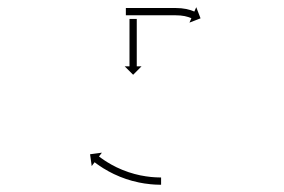

<svg xmlns="http://www.w3.org/2000/svg" viewBox="-20 -478 781 528"><path d="M356.1 -424.6C356.1 -425.1 356.1 -425.5 356.1 -426H336.1C336.1 -425.5 336.1 -425.1 336.1 -424.6C336.1 -423.2 336.1 -421.8 336.1 -420.4C336.1 -418.3 336.1 -416.1 336.1 -414C336.1 -411.2 336.1 -408.4 336.1 -405.6C336.1 -402.4 336.1 -399.1 336.1 -395.8C336.1 -392.1 336.1 -388.4 336.1 -384.8C336.1 -380.8 336.1 -376.9 336.1 -373C336.1 -368.9 336.1 -364.9 336.1 -360.8C336.1 -356.7 336.1 -352.7 336.1 -348.6C336.1 -344.7 336.1 -340.8 336.1 -336.8C336.1 -333.2 336.1 -329.5 336.1 -325.8C336.1 -322.5 336.1 -319.2 336.1 -316C336.1 -313.2 336.1 -310.4 336.1 -307.6C336.1 -305.5 336.1 -303.3 336.1 -301.2C336.1 -299.8 336.1 -298.4 336.1 -297C336.1 -296.5 336.1 -296.1 336.1 -295.6H322.9L346.1 -272.4L369.2 -295.6H356.1C356.1 -296.1 356.1 -296.5 356.1 -297C356.1 -298.4 356.1 -299.8 356.1 -301.2C356.1 -303.3 356.1 -305.5 356.1 -307.6C356.1 -310.4 356.1 -313.2 356.1 -316C356.1 -319.2 356.1 -322.5 356.1 -325.8C356.1 -329.5 356.1 -333.2 356.1 -336.8C356.1 -340.8 356.1 -344.7 356.1 -348.6C356.1 -352.7 356.1 -356.7 356.1 -360.8C356.1 -364.9 356.1 -368.9 356.1 -373C356.1 -376.9 356.1 -380.8 356.1 -384.8C356.1 -388.4 356.1 -392.1 356.1 -395.8C356.1 -399.1 356.1 -402.4 356.1 -405.6C356.1 -408.4 356.1 -411.2 356.1 -414C356.1 -416.1 356.1 -418.3 356.1 -420.4C356.1 -421.8 356.1 -423.2 356.1 -424.6ZM328 -456C327.4 -456 326.7 -456 326.1 -456V-436C326.7 -436 327.4 -436 328 -436C329.9 -436 331.8 -436 333.7 -436C336.6 -436 339.5 -436 342.4 -436C346.2 -436 349.9 -436 353.7 -436C358.2 -436 362.6 -436 367.1 -436C372.1 -436 377.1 -436 382.1 -436C387.4 -436 392.7 -436 398 -436C403.5 -436 409.1 -436 414.6 -436C420.1 -436 425.6 -436 431.1 -436C436.4 -436 441.7 -436 447.1 -436C452.1 -436 457.1 -436 462.2 -436C462.2 -436 462.1 -436 462.1 -436C462.1 -436 462 -436 462 -436C466.8 -435.9 471.6 -435.7 476.4 -435.4C476.4 -435.4 476.3 -435.4 476.2 -435.4C476.2 -435.4 476.1 -435.4 476.1 -435.4C480.3 -434.9 484.6 -434.3 488.8 -433.6C488.8 -433.6 488.7 -433.6 488.6 -433.6C488.5 -433.6 488.4 -433.6 488.4 -433.6C491.7 -432.9 495 -432 498.3 -431C498.3 -431 498.2 -431 498.2 -431C498.1 -431.1 498 -431.1 498 -431.1C500.1 -430.4 502.2 -429.6 504.2 -428.8C504.2 -428.8 504.2 -428.8 504.1 -428.8C504.1 -428.8 504.1 -428.8 504.1 -428.8C504.8 -428.5 505.5 -428.2 506.3 -427.9L501 -415.8L531.5 -427.6L519.7 -458.2L514.4 -446.2C513.6 -446.5 512.8 -446.9 512 -447.2C512 -447.2 511.9 -447.2 511.9 -447.2C511.8 -447.3 511.8 -447.3 511.8 -447.3C509.4 -448.3 507 -449.1 504.6 -450C504.6 -450 504.5 -450 504.4 -450C504.4 -450.1 504.3 -450.1 504.3 -450.1C500.5 -451.3 496.7 -452.3 492.9 -453.1C492.9 -453.1 492.8 -453.2 492.7 -453.2C492.6 -453.2 492.5 -453.2 492.5 -453.2C487.7 -454.1 483 -454.8 478.2 -455.3C478.2 -455.3 478.1 -455.3 478 -455.3C477.9 -455.3 477.9 -455.3 477.9 -455.3C472.7 -455.7 467.6 -455.9 462.5 -456C462.5 -456 462.4 -456 462.4 -456C462.4 -456 462.3 -456 462.3 -456C457.2 -456 452.1 -456 447.1 -456C441.7 -456 436.4 -456 431.1 -456C425.6 -456 420.1 -456 414.6 -456C409.1 -456 403.5 -456 398 -456C392.7 -456 387.4 -456 382.1 -456C377.1 -456 372.1 -456 367.1 -456C362.6 -456 358.2 -456 353.7 -456C349.9 -456 346.2 -456 342.4 -456C339.5 -456 336.6 -456 333.7 -456C331.8 -456 329.9 -456 328 -456ZM420.8 30C421.5 30 422.3 30 423 30L423 10C422.3 10 421.6 10 420.9 10C420.9 10 420.9 10 420.9 10C421 10 421 10 421 10C419 10 417 9.9 415.1 9.9C415.1 9.9 415.1 9.9 415.1 9.9C415.1 9.9 415.2 9.9 415.2 9.9C412.1 9.8 409.1 9.7 406 9.5C406 9.5 406.1 9.5 406.1 9.5C406.1 9.5 406.1 9.5 406.1 9.5C402.2 9.2 398.2 8.9 394.3 8.6C394.3 8.6 394.3 8.6 394.4 8.6C394.4 8.6 394.5 8.6 394.5 8.6C389.8 8.1 385.2 7.5 380.5 6.8C380.5 6.8 380.6 6.8 380.6 6.8C380.6 6.8 380.7 6.8 380.7 6.8C375.5 6 370.4 5.1 365.2 4.1C365.2 4.1 365.3 4.1 365.3 4.1C365.4 4.1 365.4 4.1 365.4 4.1C360 2.9 354.5 1.6 349.1 0.2C349.1 0.2 349.2 0.2 349.2 0.2C349.3 0.2 349.3 0.2 349.3 0.2C343.8 -1.3 338.2 -3 332.7 -4.8C332.7 -4.8 332.8 -4.8 332.8 -4.8C332.9 -4.8 332.9 -4.8 332.9 -4.8C327.5 -6.7 322.1 -8.7 316.7 -10.8C316.7 -10.8 316.8 -10.8 316.8 -10.8C316.9 -10.8 316.9 -10.7 316.9 -10.7C311.7 -12.9 306.6 -15.2 301.6 -17.5C301.6 -17.5 301.6 -17.5 301.7 -17.5C301.7 -17.5 301.7 -17.4 301.7 -17.4C297.1 -19.8 292.4 -22.1 287.8 -24.6C287.8 -24.6 287.8 -24.6 287.9 -24.6C287.9 -24.5 287.9 -24.5 287.9 -24.5C283.9 -26.8 279.8 -29.2 275.8 -31.6C275.8 -31.6 275.8 -31.6 275.9 -31.5C275.9 -31.5 275.9 -31.5 275.9 -31.5C272.6 -33.6 269.2 -35.7 265.9 -37.9C265.9 -37.9 266 -37.9 266 -37.9C266 -37.9 266 -37.9 266 -37.9C263.5 -39.6 261 -41.3 258.5 -43.1C258.5 -43.1 258.5 -43.1 258.6 -43C258.6 -43 258.6 -43 258.6 -43C257 -44.2 255.4 -45.3 253.9 -46.5L253.9 -46.5L253.9 -46.5C253.3 -46.9 252.8 -47.3 252.2 -47.7L260.2 -58.2L227.7 -53.8L232.2 -21.3L240.1 -31.8C240.7 -31.4 241.3 -30.9 241.9 -30.5L241.9 -30.5L241.9 -30.5C243.5 -29.3 245.2 -28 246.9 -26.8C246.9 -26.8 246.9 -26.8 246.9 -26.8C246.9 -26.8 246.9 -26.8 246.9 -26.8C249.5 -24.9 252.1 -23.1 254.8 -21.3C254.8 -21.3 254.8 -21.3 254.8 -21.3C254.9 -21.3 254.9 -21.3 254.9 -21.3C258.3 -19 261.8 -16.7 265.3 -14.5C265.3 -14.5 265.4 -14.5 265.4 -14.5C265.4 -14.5 265.5 -14.5 265.5 -14.5C269.7 -11.9 273.9 -9.5 278.2 -7.1C278.2 -7.1 278.2 -7.1 278.3 -7C278.3 -7 278.3 -7 278.3 -7C283.1 -4.4 288 -1.9 292.9 0.5C292.9 0.5 293 0.5 293 0.5C293.1 0.6 293.1 0.6 293.1 0.6C298.4 3.1 303.8 5.4 309.2 7.7C309.2 7.7 309.2 7.7 309.2 7.7C309.3 7.8 309.3 7.8 309.3 7.8C315 10 320.6 12.1 326.3 14.1C326.3 14.1 326.4 14.1 326.4 14.2C326.5 14.2 326.5 14.2 326.5 14.2C332.3 16.1 338.1 17.8 343.9 19.5C343.9 19.5 343.9 19.5 344 19.5C344 19.5 344.1 19.5 344.1 19.5C349.7 21 355.4 22.4 361.2 23.6C361.2 23.6 361.2 23.6 361.3 23.6C361.3 23.7 361.4 23.7 361.4 23.7C366.7 24.7 372.1 25.7 377.5 26.6C377.5 26.6 377.6 26.6 377.6 26.6C377.7 26.6 377.7 26.6 377.7 26.6C382.5 27.3 387.4 27.9 392.3 28.4C392.3 28.4 392.3 28.5 392.4 28.5C392.4 28.5 392.4 28.5 392.4 28.5C396.6 28.9 400.7 29.2 404.8 29.5C404.8 29.5 404.9 29.5 404.9 29.5C404.9 29.5 405 29.5 405 29.5C408.1 29.6 411.3 29.8 414.5 29.9C414.5 29.9 414.5 29.9 414.6 29.9C414.6 29.9 414.6 29.9 414.6 29.9C416.7 29.9 418.7 30 420.8 30C420.8 30 420.8 30 420.8 30C420.8 30 420.8 30 420.8 30Z"/></svg>

Font: FRB American Cursive Just Arrows
Style: Bold Italic
Weight: 700
Italic angle: -25°
Version: Version 2.0;Modular Font Editor K font №1